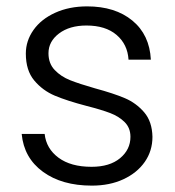

<svg xmlns="http://www.w3.org/2000/svg" viewBox="-20 -574 550 602"><path d="M268 8Q174 8 114.5 -35.5Q55 -79 48 -154H120Q125 -108 163.5 -79.5Q202 -51 267 -51Q324 -51 356.5 -78Q389 -105 389 -145Q389 -173 371 -191Q353 -209 325.5 -219.5Q298 -230 251 -242Q190 -258 152 -274Q114 -290 87.5 -321.5Q61 -353 61 -406Q61 -446 85 -480Q109 -514 153 -534Q197 -554 253 -554Q341 -554 395 -509.5Q449 -465 453 -387H383Q380 -435 345.5 -464.5Q311 -494 251 -494Q198 -494 165 -469Q132 -444 132 -407Q132 -375 151.5 -354.5Q171 -334 200 -322.5Q229 -311 278 -297Q337 -281 372 -266Q407 -251 432 -222Q457 -193 458 -145Q458 -101 434 -66.5Q410 -32 367 -12Q324 8 268 8Z"/></svg>

Font: A Bank Premium Light
Style: Regular
Weight: 300
Designer: Ninad Kale (Devanagari), Jonny Pinhorn (Latin), Htun Naung (Myanmar)
Foundry: Indian Type Foundry
Version: 4.004